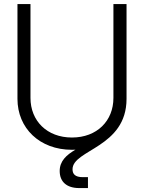

<svg xmlns="http://www.w3.org/2000/svg" viewBox="-20 -748 729 972"><path d="M344.2 10.3 361.8 9.8C316.4 36.6 282.2 66.9 282.2 117.7C282.2 172.4 317.9 204.1 380.9 204.1H425.3V148.9H399.4C359.9 148.9 347.2 132.8 347.2 108.9C347.2 9.3 620.6 -0.5 620.6 -247.6V-727.5H554.2V-252.4C554.2 -136.2 471.2 -51.8 344.2 -51.8C217.8 -51.8 134.3 -136.2 134.3 -252.4V-727.5H68.4V-247.6C68.4 -99.1 180.7 10.3 344.2 10.3Z"/></svg>

Font: Raveo Display Display Light
Style: Regular
Weight: 300
Designer: Jakub Foglar, Rasmus Andersson (Inter)
Foundry: Jakubfoglar.com
Version: Version 1.100;Glyphs 3.2.3 (3260)